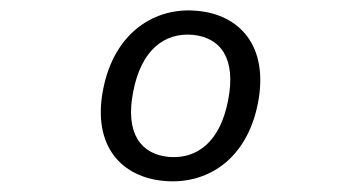

<svg xmlns="http://www.w3.org/2000/svg" viewBox="-20 -798 660 364"><path d="M469 -602.5C490 -710.5 434.5 -770.5 353.5 -777.5C273.5 -785 196.5 -736.5 175.5 -628.5C154.5 -520.5 211 -462 291 -455C371.5 -447.5 448 -494.5 469 -602.5ZM412.5 -608C397.5 -529 353.5 -496 300 -500.5C247 -505.5 217 -545 232.5 -624C247.5 -703 291.5 -736.5 345 -732C398.5 -727 428 -687 412.5 -608Z"/></svg>

Font: Monaspace Neon ExtraLight
Style: Italic
Weight: 200
Italic angle: -11°
Designer: Riley Cran & the Lettermatic Team
Foundry: Lettermatic
Version: Version 1.200 (Monaspace Neon)